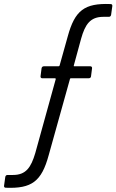

<svg xmlns="http://www.w3.org/2000/svg" viewBox="-40 -723 574 947"><path d="M294 -543 254 -400C253 -397 250 -396 248 -396H176C170 -396 166 -392 165 -386L160 -347C159 -341 163 -337 168 -337H232C234 -337 235 -335 235 -333L134 32C113 103 88 140 24 140H-3C-8 140 -13 143 -14 150L-20 193C-21 200 -17 203 -11 203C116 208 165 172 200 43L305 -333C305 -336 308 -337 310 -337H398C404 -337 409 -341 409 -347L414 -386C415 -392 411 -396 406 -396H326C324 -396 323 -397 324 -400L360 -532C380 -603 405 -640 470 -640H497C502 -640 507 -643 508 -650L514 -693C515 -700 511 -703 505 -703C377 -708 329 -672 294 -543Z"/></svg>

Font: Barlow Semi Condensed
Style: Italic
Weight: 400
Width: 4
Italic angle: -7°
Designer: Jeremy Tribby
Foundry: Tribby Type
Version: Version 1.422;hotconv 1.0.109;makeotfexe 2.5.65596